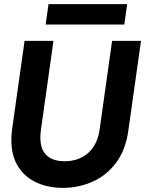

<svg xmlns="http://www.w3.org/2000/svg" viewBox="-20 -898 703 930"><path d="M284 12Q205 12 144.5 -20Q84 -52 55 -115.5Q26 -179 39 -275L99 -700H239L178 -267Q168 -191 198 -154Q228 -117 293 -117Q362 -117 407.5 -157.5Q453 -198 463 -274L523 -700H663L602 -268Q589 -172 542.5 -110Q496 -48 428.5 -18Q361 12 284 12ZM201 -779 215 -878H596L582 -779Z"/></svg>

Font: Host Grotesk Black
Style: Italic
Weight: 900
Italic angle: -8°
Designer: Doğukan Karapınar based on Poppins by Indian Type Foundry, Jonny Pinhorn
Foundry: Element Type
Version: Version 1.000; ttfautohint (v1.8.4.7-5d5b);gftools[0.9.33]